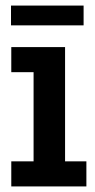

<svg xmlns="http://www.w3.org/2000/svg" viewBox="-20 -669 340 689"><path d="M20.5 0V-90H100.5V-410H20.5V-500H213.5V-90H290V0ZM19.5 -578V-649H280V-578Z"/></svg>

Font: Trispace Condensed Medium
Style: Regular
Weight: 500
Width: 3
Designer: Tyler Finck
Foundry: Etcetera Type Company
Version: Version 1.210; ttfautohint (v1.8.3)